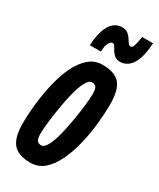

<svg xmlns="http://www.w3.org/2000/svg" viewBox="-195 -817 737 890"><g transform="rotate(30 173.5 -372.0)"><path d="M130 10Q66 10 37.5 -22.5Q9 -55 9 -131Q9 -182 15.5 -239Q22 -296 35 -351.5Q48 -407 69.5 -452Q91 -497 122 -524Q153 -551 195 -551Q260 -551 288 -519Q316 -487 316 -411Q316 -360 310 -302.5Q304 -245 290.5 -190Q277 -135 255.5 -89.5Q234 -44 203 -17Q172 10 130 10ZM133 -85Q150 -85 164 -112Q178 -139 188.5 -181.5Q199 -224 206.5 -269.5Q214 -315 218 -353Q222 -391 222 -410Q222 -440 214 -448Q206 -456 193 -456Q176 -456 162 -429Q148 -402 137.5 -360Q127 -318 119.5 -272Q112 -226 108 -188Q104 -150 104 -132Q104 -102 112 -93.5Q120 -85 133 -85ZM97 -600Q98 -608 99 -616.5Q100 -625 100 -632Q107 -687 129 -717Q151 -747 187 -747Q206 -747 217.5 -738Q229 -729 236 -718Q243 -707 249 -698Q255 -689 263 -689Q271 -689 275.5 -699Q280 -709 282.5 -722.5Q285 -736 287 -745Q287 -745 287.5 -749Q288 -753 288 -754H347Q346 -746 345 -738.5Q344 -731 344 -724Q337 -664 314 -633.5Q291 -603 256 -603Q238 -603 227 -612Q216 -621 209 -632.5Q202 -644 197 -653Q192 -662 185 -662Q172 -662 164.5 -644Q157 -626 157 -606Q157 -606 156.5 -603Q156 -600 156 -600Z"/></g></svg>

Font: Georama ExtraCondensed SemiBold
Style: Italic
Weight: 600
Width: 2
Italic angle: -9°
Designer: Jean-Baptiste Levee
Foundry: Production Type
Version: Version 1.000